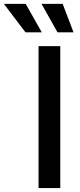

<svg xmlns="http://www.w3.org/2000/svg" viewBox="-117 -964 410 984"><path d="M191.9 -727.5V0H80.6V-727.5ZM13.7 -798.3 -97.2 -944.3H14.6L97.2 -798.3ZM177.7 -798.3 95.7 -944.3H204.1L259.8 -798.3Z"/></svg>

Font: Inter Medium
Style: Regular
Weight: 500
Designer: Rasmus Andersson
Foundry: rsms
Version: Version 4.001;git-9221beed3